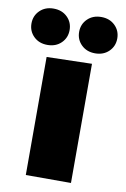

<svg xmlns="http://www.w3.org/2000/svg" viewBox="-134 -782 546 833"><g transform="rotate(10 139.0 -366.0)"><path d="M40 0V-520L239 -525V0ZM34 -572Q-3 -572 -26.5 -595Q-50 -618 -50 -652Q-50 -686 -26.5 -709Q-3 -732 34 -732Q71 -732 94.5 -709Q118 -686 118 -652Q118 -618 94.5 -595Q71 -572 34 -572ZM244 -572Q207 -572 183.5 -595Q160 -618 160 -652Q160 -686 183.5 -709Q207 -732 244 -732Q281 -732 304.5 -709Q328 -686 328 -652Q328 -618 304.5 -595Q281 -572 244 -572Z"/></g></svg>

Font: Murecho Black
Style: Regular
Weight: 900
Designer: Neil Summerour
Foundry: Positype
Version: Version 1.010; ttfautohint (v1.8.3)